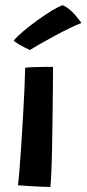

<svg xmlns="http://www.w3.org/2000/svg" viewBox="-20 -722 336 744"><path d="M175 2.5Q165 2.5 142 1.5Q119 0.5 93.5 -1Q68 -2.5 49.5 -4Q51.5 -17 55 -57.2Q58.5 -97.5 62 -153Q65.5 -208.5 69 -267.2Q72.5 -326 74.8 -377.2Q77 -428.5 77.5 -459.5Q87 -461 109.2 -461.8Q131.5 -462.5 153.8 -462.8Q176 -463 185.5 -463Q185.5 -435 185 -385.5Q184.5 -336 183.8 -277Q183 -218 182 -161Q181 -104 179.2 -60Q177.5 -16 175 2.5ZM223.5 -702Q250 -688.5 269.5 -665.8Q289 -643 295.5 -633Q276.5 -626 247 -611.5Q217.5 -597 186.2 -580Q155 -563 130.2 -548.8Q105.5 -534.5 96.5 -528.5Q91.5 -530 78 -536.8Q64.5 -543.5 51.2 -551.5Q38 -559.5 33 -564.5Q45.5 -580 71 -601.5Q96.5 -623 126 -644.2Q155.5 -665.5 182 -681.5Q208.5 -697.5 223.5 -702Z"/></svg>

Font: Grandstander Medium
Style: Regular
Weight: 500
Designer: Tyler Finck
Foundry: Etcetera Type Co
Version: Version 1.200; ttfautohint (v1.8.3)